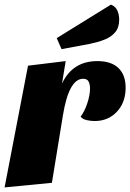

<svg xmlns="http://www.w3.org/2000/svg" viewBox="-23 -796 567 836"><path d="M-3 20 99 -510 263 -530 247 -432Q293 -530 401 -530Q461 -530 492.5 -500Q524 -470 524 -414Q524 -350 486 -309.5Q448 -269 389 -269Q372 -269 354.5 -273Q337 -277 328 -288Q345 -310 357 -346Q369 -382 369 -411Q369 -428 363 -440.5Q357 -453 339 -453Q277 -453 251 -294L203 0ZM245 -582 224 -630 460 -776Q480 -768 488 -750Q496 -732 496 -710Q496 -676 478 -655Q460 -634 431 -623Q402 -612 368 -605Z"/></svg>

Font: Sansita Swashed ExtraBold
Style: Regular
Weight: 800
Designer: Pablo Cosgaya
Foundry: Omnibus-Type
Version: Version 1.003; ttfautohint (v1.8.3)